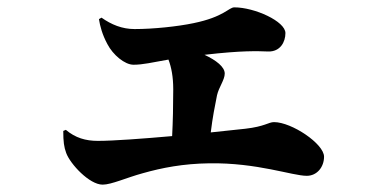

<svg xmlns="http://www.w3.org/2000/svg" viewBox="-20 -525 1040 522"><path d="M152 -169C152 -140 154 -125 160 -109C171 -79 223 -23 259 -23C283 -23 324 -42 368 -54C421 -69 478 -80 549 -81C679 -83 775 -47 814 -47C842 -47 861 -71 861 -99C861 -134 773 -193 725 -193C710 -193 700 -181 647 -175L553 -165C558 -206 564 -236 570 -266C575 -288 591 -308 591 -325C591 -343 568 -361 536 -376C639 -388 680 -386 709 -385C742 -384 756 -411 756 -435C756 -467 672 -505 617 -505C602 -505 589 -479 506 -462C463 -453 397 -446 346 -446C312 -446 283 -458 256 -477L249 -473C252 -454 258 -431 272 -405C287 -376 319 -349 343 -349C368 -349 393 -355 438 -363C446 -342 451 -316 451 -282C451 -237 450 -194 448 -155C369 -148 288 -142 246 -142C213 -142 185 -150 159 -172Z"/></svg>

Font: Noto Serif SC Black
Style: Regular
Weight: 900
Designer: Ryoko NISHIZUKA 西塚涼子 (kana & ideographs); Frank Grießhammer (Latin, Greek & Cyrillic); Wenlong ZHANG 张文龙 (bopomofo); San
Foundry: Adobe
Version: Version 2.001;hotconv 1.1.0;makeotfexe 2.6.0